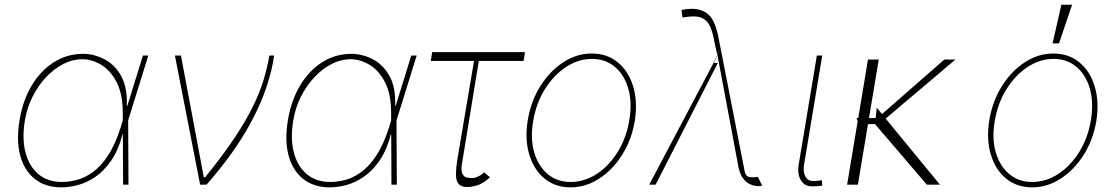

<svg xmlns="http://www.w3.org/2000/svg" viewBox="-20 -780 4715 811"><path d="M237.2 11.4Q170.5 10.7 126.4 -24.7Q82.4 -60 65.3 -123.4Q48.3 -186.8 62.5 -271.3Q76 -355.1 113.8 -418.5Q151.6 -481.9 207.6 -517.2Q263.5 -552.6 331 -552.6Q375.7 -552.6 419.4 -530.7Q463.1 -508.9 490.8 -460.8Q518.5 -412.6 515.6 -333.8H518.1L583.8 -545.5H606.5L521.3 -271.3L522.7 0H500L498.9 -211.6H497.2Q479.8 -145.6 449.9 -102.1Q420.1 -58.6 383.7 -33.6Q347.3 -8.5 309.3 1.6Q271.3 11.7 237.2 11.4ZM498.6 -271V-302.6Q498.6 -382.1 472.8 -432.4Q447.1 -482.6 407.5 -506.2Q367.9 -529.8 326.7 -529.8Q286.2 -529.8 246.8 -509.4Q207.4 -489 174 -453.3Q140.6 -417.6 117.2 -370.9Q93.8 -324.2 85.2 -271.3Q72.4 -196 87.4 -137.3Q102.3 -78.5 141.7 -44.9Q181.1 -11.4 241.5 -11.4Q271.3 -11.4 304.9 -20.1Q338.4 -28.8 372.2 -53.1Q405.9 -77.4 436.3 -123.2Q466.6 -169 490.1 -242.9Z M825.3 0 718.8 -545.5H744.3L840.9 -31.2H846.6Q920.8 -122.9 969.5 -195.8Q1018.1 -268.8 1047.6 -328.8Q1077.1 -388.8 1093 -441.6Q1109 -494.3 1117.9 -545.5H1137.8Q1119.7 -416.9 1048.7 -279.5Q977.6 -142 852.3 0Z M1370.7 11.4Q1304 10.7 1259.9 -24.7Q1215.9 -60 1198.9 -123.4Q1181.8 -186.8 1196 -271.3Q1209.5 -355.1 1247.3 -418.5Q1285.2 -481.9 1341.1 -517.2Q1397 -552.6 1464.5 -552.6Q1509.2 -552.6 1552.9 -530.7Q1596.6 -508.9 1624.3 -460.8Q1652 -412.6 1649.1 -333.8H1651.6L1717.3 -545.5H1740.1L1654.8 -271.3L1656.2 0H1633.5L1632.5 -211.6H1630.7Q1613.3 -145.6 1583.5 -102.1Q1553.6 -58.6 1517.2 -33.6Q1480.8 -8.5 1442.8 1.6Q1404.8 11.7 1370.7 11.4ZM1632.1 -271V-302.6Q1632.1 -382.1 1606.4 -432.4Q1580.6 -482.6 1541 -506.2Q1501.4 -529.8 1460.2 -529.8Q1419.7 -529.8 1380.3 -509.4Q1340.9 -489 1307.5 -453.3Q1274.1 -417.6 1250.7 -370.9Q1227.3 -324.2 1218.8 -271.3Q1206 -196 1220.9 -137.3Q1235.8 -78.5 1275.2 -44.9Q1314.6 -11.4 1375 -11.4Q1404.8 -11.4 1438.4 -20.1Q1471.9 -28.8 1505.7 -53.1Q1539.4 -77.4 1569.8 -123.2Q1600.1 -169 1623.6 -242.9Z M2197.4 -559.7 2191.8 -522.7H2002.5L1933.2 -99.4Q1925.8 -62.5 1932.5 -47.6Q1939.3 -32.7 1951.7 -30.2Q1964.1 -27.7 1974.1 -28.1Q1978.3 -28.4 1980.1 -28.4Q1989.3 -28.8 2004.4 -36.8Q2019.5 -44.7 2024.1 -52.6L2049.7 -31.2Q2020.6 -4.3 1996.1 2.8Q1971.6 9.9 1953.1 9.9Q1920.1 9.9 1910.5 -14Q1900.9 -38 1911.9 -106.5L1982.2 -522.7H1799.7L1805.4 -559.7Z M2389.9 11.4Q2325.3 11.4 2280 -25.9Q2234.7 -63.2 2215.4 -127.8Q2196 -192.5 2209.5 -274.1Q2223 -353.7 2263 -417.1Q2302.9 -480.5 2359.6 -517.2Q2416.2 -554 2479.4 -554Q2544.7 -554 2590 -516.3Q2635.3 -478.7 2654.7 -414.1Q2674 -349.4 2661.2 -268.5Q2647.7 -188.9 2607.6 -125.5Q2567.5 -62.1 2510.7 -25.4Q2453.8 11.4 2389.9 11.4ZM2389.9 -11.4Q2448.9 -11.4 2501.1 -45.6Q2553.3 -79.9 2589.8 -139.4Q2626.4 -198.9 2638.5 -274.1Q2650.6 -347.3 2633.9 -405.5Q2617.2 -463.8 2577.4 -497.5Q2537.6 -531.2 2480.8 -531.2Q2422.6 -531.2 2370.4 -496.6Q2318.2 -462 2281.2 -402.5Q2244.3 -343 2232.2 -268.5Q2219.5 -195.3 2236.3 -137.1Q2253.2 -78.8 2293.1 -45.1Q2333.1 -11.4 2389.9 -11.4Z M3178.3 5.7Q3164.8 5.3 3147.5 -2.1Q3130.3 -9.6 3115.9 -30.5Q3101.6 -51.5 3095.9 -92.3L3010.7 -546.2L2994 -514.2H3012.1L2749.3 0H2722.3L2994 -514.2H2992.2L3010.3 -547.2L3005 -576.7L3009.2 -546.9L2993.6 -623.6Q2983.7 -670.1 2965.4 -689.3Q2947.1 -708.5 2921.3 -710.2Q2895.6 -712 2862.9 -706L2858.7 -737.2Q2854 -736.9 2868.8 -739.7Q2883.5 -742.5 2902.7 -742.9Q2943.9 -742.5 2971.6 -719.3Q2999.3 -696 3013.5 -627.8L3024.5 -572.4L3030.5 -583.8L3024.5 -572.1L3125.7 -55.4Q3125.7 -56.1 3127.1 -49.9Q3128.6 -43.7 3134.9 -37.3Q3141.3 -30.9 3155.5 -31.2Q3159.1 -30.9 3166.5 -31.4Q3174 -32 3178.3 -32.3Q3180.8 -32.7 3181.1 -32.7L3199.6 4.3Q3196 4.6 3193.4 5.1Q3190.7 5.7 3188.6 6Q3180 7.1 3178.3 5.7ZM3024.5 -572.1V-572.4L3010.3 -547.2L3010.7 -546.2ZM3125.7 -55.4Q3125.7 -55.4 3125.7 -55.4Z M3430.4 -545.5H3453.1L3376.4 -85.2Q3371.1 -54.3 3381.6 -35Q3392 -15.6 3413.4 -15.6Q3430.4 -15.6 3440.5 -17Q3450.6 -18.5 3451.7 -18.5L3453.1 4.3Q3451 4.3 3439.6 5.7Q3428.3 7.1 3409.1 7.1Q3378.2 7.1 3362.7 -18.8Q3347.3 -44.7 3353.7 -85.2Z M3691.8 -528.4 3650.6 -281.2H3678.6L3683.2 -325.3L3705.6 -298.3L3968.8 -528.4H4015.6L3720.9 -279.1L3950.3 0H3894.9L3676.1 -255.7H3646.3L3603.7 0H3558.2L3602.6 -267L3598 -281.2H3605.1L3646.3 -528.4Z M4339.5 11.4Q4274.9 11.4 4229.6 -25.9Q4184.3 -63.2 4165 -127.8Q4145.6 -192.5 4159.1 -274.1Q4172.6 -353.7 4212.5 -417.1Q4252.5 -480.5 4309.1 -517.2Q4365.8 -554 4429 -554Q4494.3 -554 4539.6 -516.3Q4584.9 -478.7 4604.2 -414.1Q4623.6 -349.4 4610.8 -268.5Q4597.3 -188.9 4557.2 -125.5Q4517 -62.1 4460.2 -25.4Q4403.4 11.4 4339.5 11.4ZM4339.5 -11.4Q4398.4 -11.4 4450.6 -45.6Q4502.8 -79.9 4539.4 -139.4Q4576 -198.9 4588.1 -274.1Q4600.1 -347.3 4583.5 -405.5Q4566.8 -463.8 4527 -497.5Q4487.2 -531.2 4430.4 -531.2Q4372.2 -531.2 4320 -496.6Q4267.8 -462 4230.8 -402.5Q4193.9 -343 4181.8 -268.5Q4169 -195.3 4185.9 -137.1Q4202.8 -78.8 4242.7 -45.1Q4282.7 -11.4 4339.5 -11.4ZM4426.1 -596.6 4463.1 -759.9H4508.5L4453.1 -596.6Z"/></svg>

Font: Inter Thin  BETA
Style: Italic
Weight: 100
Italic angle: -9.39999°
Designer: Rasmus Andersson
Foundry: rsms
Version: Version 3.011;git-f93a4a705